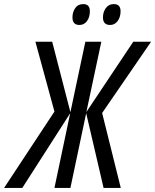

<svg xmlns="http://www.w3.org/2000/svg" viewBox="-87 -918 758 938"><path d="M-67 0 179 -373 86 -714H168L257 -370L330 -714H408L335 -371L564 -714H651L412 -366L503 0H419L334 -365L257 0H179L256 -365L22 0ZM451 -796Q473 -796 487.5 -815Q502 -834 502 -863Q502 -898 469 -898Q444 -898 430 -878.5Q416 -859 416 -833Q416 -796 451 -796ZM301 -796Q324 -796 338 -815Q352 -834 352 -863Q352 -898 320 -898Q294 -898 280.5 -878.5Q267 -859 267 -833Q267 -796 301 -796Z"/></svg>

Font: Noto Sans UI Condensed
Style: Italic
Weight: 400
Width: 3
Italic angle: -12°
Designer: Monotype Design Team
Foundry: Monotype Imaging Inc.
Version: Version 1.901